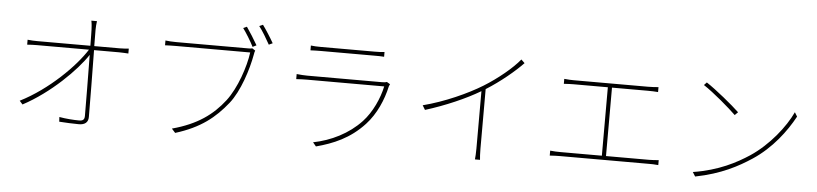

<svg xmlns="http://www.w3.org/2000/svg" viewBox="-48 -1126 6086 1431"><g transform="rotate(5 2995.0 -410.5)"><path d="M631 -577C631 -638 630 -683 630 -699C630 -722 632 -741 635 -764H593C598 -742 599 -718 600 -699C601 -683 601 -638 602 -577H206C179 -577 162 -578 132 -581V-544C160 -546 175 -547 206 -547H594C516 -422 324 -229 113 -123L136 -97C338 -204 526 -391 603 -509C605 -353 607 -147 607 -54C607 -28 599 -15 567 -15C526 -15 468 -19 418 -28L420 7C462 10 525 13 567 13C611 13 637 -6 637 -47C637 -163 634 -392 632 -547H821C843 -547 873 -545 889 -544V-581C873 -579 842 -577 822 -577Z M1806 -663C1795 -660 1788 -660 1777 -660H1237C1204 -660 1181 -662 1156 -665V-629C1181 -630 1202 -631 1236 -631H1793C1779 -525 1724 -360 1649 -262C1562 -149 1450 -66 1261 -15L1288 15C1476 -43 1581 -129 1673 -244C1748 -338 1801 -505 1821 -617C1824 -635 1825 -639 1829 -648ZM1843 -833C1869 -801 1903 -742 1926 -701L1954 -714C1931 -755 1893 -814 1870 -845ZM1725 -808C1749 -776 1787 -714 1807 -674L1835 -688C1813 -727 1774 -789 1752 -820Z M2827 -501C2819 -497 2803 -496 2790 -496H2231C2208 -496 2182 -498 2152 -501V-463C2182 -465 2208 -466 2231 -466H2810C2791 -376 2743 -269 2675 -196C2581 -95 2450 -31 2318 -5L2342 24C2469 -10 2592 -60 2700 -177C2775 -258 2822 -368 2844 -468C2845 -473 2849 -480 2852 -486ZM2239 -686C2264 -687 2286 -688 2314 -688H2716C2747 -688 2769 -688 2790 -686V-722C2769 -719 2748 -718 2717 -718H2314C2284 -718 2264 -719 2239 -722Z M3811 -755C3756 -687 3650 -600 3548 -537C3438 -469 3268 -392 3108 -351L3128 -318C3276 -364 3428 -430 3535 -494V-65C3535 -34 3533 3 3531 17H3569C3567 3 3565 -34 3565 -65V-512C3671 -578 3777 -667 3837 -730Z M4502 -93V-605H4769C4797 -605 4826 -604 4847 -602V-639C4827 -637 4800 -635 4769 -635H4215C4201 -635 4168 -636 4142 -639V-602C4166 -604 4203 -605 4215 -605H4471V-93H4162C4137 -93 4111 -94 4084 -97V-60C4112 -62 4137 -63 4162 -63H4824C4840 -63 4871 -63 4896 -60V-97C4871 -95 4849 -93 4824 -93Z M5203 -705 5183 -684C5259 -635 5382 -529 5431 -481L5454 -504C5402 -554 5275 -658 5203 -705ZM5157 -31 5177 1C5370 -37 5494 -105 5593 -170C5734 -263 5834 -397 5895 -510L5876 -541C5824 -429 5711 -285 5573 -193C5480 -132 5349 -61 5157 -31Z"/></g></svg>

Font: Genne Gothic ExtraLight
Style: Regular
Weight: 250
Designer: Ryoko NISHIZUKA (kana & ideographs); Paul D. Hunt (Latin, Greek & Cyrillic); Wenlong ZHANG (bopomofo); Sandoll Communica
Foundry: Adobe Systems Incorporated
Version: Version 1.004;PS 1.004;hotconv 16.6.51;makeotf.lib2.5.65220